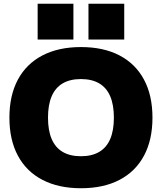

<svg xmlns="http://www.w3.org/2000/svg" viewBox="-20 -990 860 1020"><path d="M410 10Q291 10 205.5 -34.5Q120 -79 75 -163Q30 -247 30 -365Q30 -483 75 -567Q120 -651 205.5 -695.5Q291 -740 410 -740Q530 -740 615 -695.5Q700 -651 745 -567Q790 -483 790 -365Q790 -247 745 -163Q700 -79 615 -34.5Q530 10 410 10ZM410 -160Q468 -160 507 -183Q546 -206 565.5 -251.5Q585 -297 585 -365Q585 -433 565.5 -478.5Q546 -524 507 -547Q468 -570 410 -570Q352 -570 313 -547Q274 -524 254.5 -478.5Q235 -433 235 -365Q235 -297 254.5 -251.5Q274 -206 313 -183Q352 -160 410 -160ZM450 -780V-970H640V-780ZM180 -780V-970H370V-780Z"/></svg>

Font: M PLUS 1 Black
Style: Regular
Weight: 900
Designer: Coji Morishita
Foundry: UNDERFOREST DESIGN
Version: Version 1.001